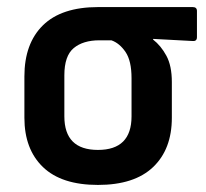

<svg xmlns="http://www.w3.org/2000/svg" viewBox="-20 -512 582 543"><path d="M257 11Q154 11 101.5 -39.5Q49 -90 49 -179V-296Q49 -389 101.5 -440.5Q154 -492 258 -492H525Q537 -492 537 -481V-407Q537 -395 525 -396L413 -402V-400Q435 -383 450.5 -354.5Q466 -326 466 -280V-179Q466 -90 413 -39.5Q360 11 257 11ZM257 -88Q352 -88 352 -183V-291Q352 -340 335 -365Q318 -390 295 -398H261Q215 -398 188.5 -376Q162 -354 162 -299V-183Q162 -88 257 -88Z"/></svg>

Font: Sofia Sans Semi Condensed
Style: Bold
Weight: 700
Designer: Botio Nikoltchev, Ani Petrova
Foundry: lettersoup
Version: Version 4.100; ttfautohint (v1.8.4.7-5d5b)